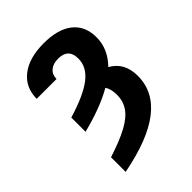

<svg xmlns="http://www.w3.org/2000/svg" viewBox="-219 -664 987 987"><g transform="rotate(-45 275.0 -170.0)"><path d="M106.9 -78.6V-182.1Q232.9 -220.2 290 -264.9Q347.2 -309.6 347.2 -370.6Q347.2 -444.3 272.9 -444.3Q235.8 -444.3 214.6 -426Q193.4 -407.7 193.4 -376H49.3Q49.3 -458 109.6 -505.4Q169.9 -552.7 276.4 -552.7Q379.9 -552.7 435.3 -508.5Q490.7 -464.4 490.7 -382.3Q490.7 -298.3 424.8 -231Q500.5 -189.5 500.5 -91.8Q500.5 137.7 106.9 212.9V106.4Q199.2 77.1 253.9 47.1Q308.6 17.1 332.3 -18.3Q356 -53.7 356 -99.6Q356 -140.1 338.9 -166.5Q248.5 -114.3 106.9 -78.6Z"/></g></svg>

Font: Inter Display
Style: Bold
Weight: 700
Designer: Rasmus Andersson
Foundry: rsms
Version: Version 4.001;git-9221beed3